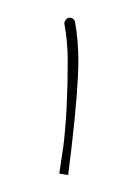

<svg xmlns="http://www.w3.org/2000/svg" viewBox="-20 -783 160 220"><path d="M60.1 -762.7Q62.5 -762.7 64.2 -761Q65.9 -759.3 65.9 -758.3Q69.8 -736.3 69.8 -713.4Q69.8 -681.2 62 -614.3L58.1 -582.5L47.9 -584L52.7 -616.2Q57.6 -656.7 57.6 -713.4Q57.6 -735.4 53.7 -756.3Q53.7 -757.8 55.4 -760.3Q57.1 -762.7 60.1 -762.7Z"/></svg>

Font: ZnikomitNo24
Style: Thin
Weight: 300
Designer: gluk
Foundry: gluk
Version: Version 0.55